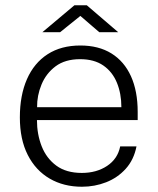

<svg xmlns="http://www.w3.org/2000/svg" viewBox="-20 -700 600 730"><path d="M120.5 -243.5Q120.5 -189.5 138.5 -143.8Q156.5 -98 194.2 -70.2Q232 -42.5 291 -42.5Q347 -42.5 387.2 -69.2Q427.5 -96 437 -143.5H499Q489 -92.5 458 -58.2Q427 -24 383.5 -7Q340 10 291.5 10Q222 10 168.8 -21Q115.5 -52 85.5 -111Q55.5 -170 55.5 -253.5Q55.5 -337.5 82.5 -399Q109.5 -460.5 161 -493.8Q212.5 -527 285.5 -527Q355 -527 403.8 -496.8Q452.5 -466.5 478 -410Q503.5 -353.5 503.5 -274.5V-243.5ZM121 -292.5H441.5Q441.5 -344 424.5 -385.5Q407.5 -427 372.8 -451Q338 -475 284.5 -475Q227.5 -475 191.2 -447.8Q155 -420.5 137.8 -378.5Q120.5 -336.5 121 -292.5ZM357.5 -577.5 285.5 -639.5 208.5 -577.5H141L263 -680H310L429.5 -577.5Z"/></svg>

Font: Public Sans Thin ExtraLight
Style: Regular
Weight: 250
Version: Version 1.007